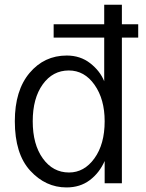

<svg xmlns="http://www.w3.org/2000/svg" viewBox="-20 -779 622 816"><path d="M43 -263.7Q43 -394.5 105.5 -468.8Q168 -543 263.7 -543Q321.3 -543 363.3 -510.3Q405.3 -477.5 422.9 -433.6V-619.1H208V-675.8H422.9V-758.8H498V-675.8H567.4V-619.1H498V0H424.8V-94.7Q402.3 -43.9 361.3 -13.2Q320.3 17.6 262.7 17.6Q173.8 17.6 108.4 -53.7Q43 -125 43 -263.7ZM119.1 -263.7Q119.1 -165 162.1 -105.5Q205.1 -45.9 273.4 -45.9Q337.9 -45.9 381.3 -106Q424.8 -166 424.8 -263.7Q424.8 -357.4 381.8 -418.5Q338.9 -479.5 272.5 -479.5Q204.1 -479.5 161.6 -420.4Q119.1 -361.3 119.1 -263.7Z"/></svg>

Font: Batunionen A1
Style: Regular
Weight: 400
Designer: HanYang I&C Co.,Ltd.
Foundry: HanYang I&C Co.,Ltd.
Version: Version 2.50; ttfautohint (v1.6)